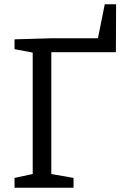

<svg xmlns="http://www.w3.org/2000/svg" viewBox="-20 -878 568 898"><path d="M523 -858 522 -634H220V-64L324 -46V0H48V-46L133 -64V-632L48 -648V-694L219 -699H438L470 -858Z"/></svg>

Font: Bitter Pro
Style: Regular
Weight: 400
Designer: Sol Matas, and Bitter project Authors
Foundry: Sol Matas
Version: Version 1.010